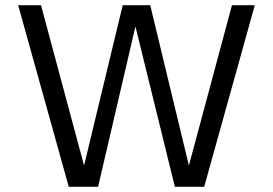

<svg xmlns="http://www.w3.org/2000/svg" viewBox="-20 -720 1052 740"><path d="M453 -700H559L708 -82L874 -700H962L767 0H654L502 -618L358 0H245L50 -700H138L304 -82Z"/></svg>

Font: Fivo Sans
Style: Regular
Weight: 400
Designer: Alexander Slobzheninov
Foundry: Alexander Slobzheninov
Version: 1.0